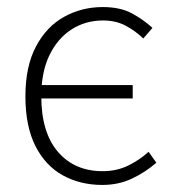

<svg xmlns="http://www.w3.org/2000/svg" viewBox="-20 -512 489 544"><path d="M270 12Q207 12 157.5 -15.5Q108 -43 80 -99Q52 -155 52 -239Q52 -324 82 -380.5Q112 -437 162 -464.5Q212 -492 271 -492Q321 -492 354 -474Q387 -456 412 -433L386 -403Q363 -425 335.5 -439.5Q308 -454 272 -454Q222 -454 182.5 -428.5Q143 -403 120 -355.5Q97 -308 97 -239Q97 -137 144 -82Q191 -27 271 -27Q311 -27 343.5 -43Q376 -59 401 -82L423 -51Q392 -24 354 -6Q316 12 270 12ZM78 -233V-271H356V-233Z"/></svg>

Font: Source Sans 3 Light
Style: Regular
Weight: 300
Designer: Paul D. Hunt
Foundry: Adobe
Version: Version 3.052;hotconv 1.1.0;makeotfexe 2.6.0